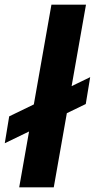

<svg xmlns="http://www.w3.org/2000/svg" viewBox="-40 -805 407 825"><path d="M-19.5 -189.5 328.5 -358 347.5 -473.5 -0.5 -305ZM42.5 0H191L329.5 -785H181Z"/></svg>

Font: Anybody ExtraExpanded Medium
Style: Italic
Weight: 500
Width: 8
Italic angle: -10°
Version: Version 1.113;gftools[0.9.25]